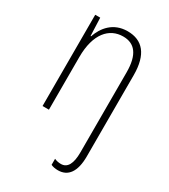

<svg xmlns="http://www.w3.org/2000/svg" viewBox="-191 -631 849 964"><g transform="rotate(30 233.5 -149.0)"><path d="M304 241C362 241 395 197 395 108V-363C395 -483 346 -539 259 -539C175 -539 131 -481 112 -425H109L105 -529H76V0H113V-305C113 -441 173 -505 253 -505C319 -505 357 -461 357 -357V107C357 171 339 206 301 206C289 206 276 204 263 198V233C274 238 287 241 304 241Z"/></g></svg>

Font: Noto Sans Gurmukhi UI Condensed ExtraLight
Style: Regular
Weight: 200
Width: 3
Designer: Jelle Bosma - Monotype Design Team
Foundry: Monotype Imaging Inc.
Version: Version 2.004